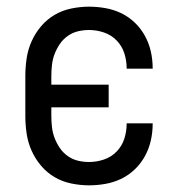

<svg xmlns="http://www.w3.org/2000/svg" viewBox="-20 -548 540 576"><path d="M247 8Q221 8 194 2.5Q167 -3 144 -16.5Q121 -30 103.5 -50.5Q86 -71 75 -95.5Q64 -120 60 -146.5Q56 -173 56 -200V-320Q56 -347 60 -373.5Q64 -400 75 -424.5Q86 -449 103.5 -469.5Q121 -490 144 -503.5Q167 -517 194 -522.5Q221 -528 247 -528Q272 -528 297 -523.5Q322 -519 344.5 -508Q367 -497 385 -479.5Q403 -462 415 -440Q427 -418 432.5 -393.5Q438 -369 438 -344Q438 -344 438 -343.5Q438 -343 438 -342H360Q360 -342 360 -342.5Q360 -343 360 -343Q360 -366 353 -388Q346 -410 330 -426.5Q314 -443 292 -450.5Q270 -458 247 -458Q230 -458 213.5 -454Q197 -450 183 -440Q169 -430 159.5 -416Q150 -402 144 -386.5Q138 -371 136 -354Q134 -337 134 -320V-294H306V-226H134V-200Q134 -183 136 -166Q138 -149 144 -133.5Q150 -118 159.5 -104Q169 -90 183 -80Q197 -70 213.5 -66Q230 -62 247 -62Q270 -62 292 -69.5Q314 -77 330 -93.5Q346 -110 353 -132Q360 -154 360 -177Q360 -177 360 -177.5Q360 -178 360 -178H438Q438 -177 438 -176.5Q438 -176 438 -176Q438 -151 432.5 -126.5Q427 -102 415 -80Q403 -58 385 -40.5Q367 -23 344.5 -12Q322 -1 297 3.5Q272 8 247 8Z"/></svg>

Font: Zed Mono
Style: Regular
Weight: 400
Monospace: yes
Designer: Belleve Invis
Foundry: Belleve Invis
Version: Version 1.0.0; ttfautohint (v1.8.4)